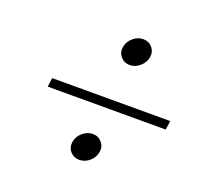

<svg xmlns="http://www.w3.org/2000/svg" viewBox="-105 -872 877 827"><g transform="rotate(20 333.0 -458.5)"><path d="M358.9 -643.6Q342.8 -662.1 346.7 -687.5Q350.6 -712.9 371.6 -731.4Q392.6 -750 418 -750Q443.4 -750 459.5 -731.4Q475.6 -712.9 471.7 -687.5Q467.8 -662.1 446.8 -643.6Q425.8 -625 400.4 -625Q375 -625 358.9 -643.6ZM282.2 -229.5Q286.1 -254.9 307.1 -273.4Q328.1 -292 353.5 -292Q378.9 -292 395 -273.4Q411.1 -254.9 407.2 -229.5Q403.3 -203.1 382.3 -185.1Q361.3 -167 335.9 -167Q310.5 -167 294.4 -185.1Q278.3 -203.1 282.2 -229.5ZM647.5 -458 641.6 -417H100.6L106.4 -458Z"/></g></svg>

Font: okolaks
Style: RegularItalic
Weight: 500
Italic angle: -8°
Version: Version 000.6.0